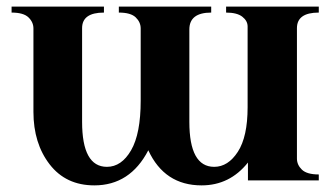

<svg xmlns="http://www.w3.org/2000/svg" viewBox="-20 -545 1012 580"><path d="M663 -507V-525H943V-507Q877 -507 877 -460V-66Q877 -47 892 -32.5Q907 -18 943 -18V0H729V-54Q674 15 589 15Q477 15 428 -91Q373 15 265 15Q179 15 130 -48.5Q81 -112 81 -207V-459Q81 -478 66 -492.5Q51 -507 15 -507V-525H294V-507Q228 -507 228 -460V-177Q228 -41 303 -41Q347 -41 376 -91Q405 -141 405 -241V-459Q405 -478 390 -492.5Q375 -507 339 -507V-525H618V-507Q552 -507 552 -456V-177Q552 -41 627 -41Q669 -41 698.5 -86.5Q728 -132 728 -221V-465Q728 -482 712 -494.5Q696 -507 663 -507Z"/></svg>

Font: Uncial Antiqua
Style: Regular
Weight: 400
Designer: Astigmatic (AOETI)
Foundry: Astigmatic (AOETI)
Version: Version 1.000